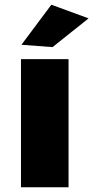

<svg xmlns="http://www.w3.org/2000/svg" viewBox="-20 -795 403 815"><path d="M69 -544V0H271V-544ZM198 -775 71 -605 203 -595 356 -717Z"/></svg>

Font: Argentum Sans ExtraBold
Style: Regular
Weight: 800
Designer: Julieta Ulanovsky
Foundry: Julieta Ulanovsky
Version: Version 5.001;February 15, 2019;FontCreator 11.5.0.2425 64-b